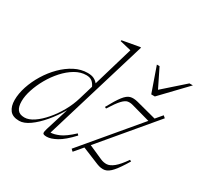

<svg xmlns="http://www.w3.org/2000/svg" viewBox="-150 -905 1162 1110"><g transform="rotate(30 431.5 -350.0)"><path d="M434 -87.5Q382.5 -32 344 -11Q305.5 10 279 10Q255.5 10 253 1.5Q250.5 -7 257.5 -29.5L305 -182Q274.5 -130 237.5 -86.2Q200.5 -42.5 163.2 -16.2Q126 10 95 10Q51 10 31.8 -15Q12.5 -40 12.5 -82Q12.5 -125 28.2 -172.8Q44 -220.5 71.8 -266Q99.5 -311.5 136.2 -348.2Q173 -385 215.2 -406.8Q257.5 -428.5 301.5 -428.5Q326.5 -428.5 342.8 -420.8Q359 -413 370 -399L448.5 -665L373 -683L375 -689.5L486 -709.5H494.5L286.5 -22Q309.5 -22.5 342.5 -36.5Q375.5 -50.5 425.5 -97ZM51 -96Q51 -59.5 65 -40.8Q79 -22 111.5 -22Q140 -22 172.8 -44Q205.5 -66 237.2 -102.8Q269 -139.5 294.8 -185.2Q320.5 -231 334.5 -279L362 -371.5Q353 -391.5 339 -402.5Q325 -413.5 301 -413.5Q263 -413.5 226.5 -392Q190 -370.5 158.2 -335.2Q126.5 -300 102.5 -257.8Q78.5 -215.5 64.8 -173.2Q51 -131 51 -96ZM439 -2.5 742.5 -363.5 618 -398Q600 -403 584 -400.5Q568 -398 547.8 -376.5Q527.5 -355 495 -303L485 -308Q518 -368.5 539.8 -396.5Q561.5 -424.5 582.5 -430.2Q603.5 -436 634 -428L767 -393L803.5 -436L817.5 -424L524.5 -75.5L617 -34.5Q638.5 -25 659.5 -26.2Q680.5 -27.5 705.5 -47.8Q730.5 -68 763.5 -115.5L773.5 -110.5Q739 -52.5 714.2 -24.2Q689.5 4 666.2 8.5Q643 13 613 1L499.5 -45.5L452.5 10ZM863 -670 704.5 -504.5H680.5L622.5 -670H640.5L701 -547L840 -670Z"/></g></svg>

Font: Newsreader 16pt ExtraLight
Style: Italic
Weight: 275
Italic angle: -17°
Designer: Hugues Gentile
Foundry: Production Type
Version: Version 1.003; ttfautohint (v1.8.3)